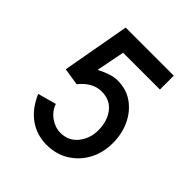

<svg xmlns="http://www.w3.org/2000/svg" viewBox="-155 -634 745 745"><g transform="rotate(45 217.0 -261.5)"><path d="M393 -179Q393 -229 373.5 -271Q354 -313 318.5 -338.5Q283 -364 234 -364Q215 -364 194 -357Q173 -350 150 -338L173 -455H375V-531H111L61 -252L132 -241Q171 -290 221 -290Q267 -290 292.5 -257Q318 -224 318 -174Q318 -129 291.5 -96Q265 -63 221 -63Q192 -63 165.5 -81.5Q139 -100 129 -130L53 -109Q78 -51 120 -21.5Q162 8 215 8Q268 8 308 -17Q348 -42 370.5 -84Q393 -126 393 -179Z"/></g></svg>

Font: Lisu Bosa Light
Style: Regular
Weight: 300
Designer: David Morse, Annie Olsen, Victor Gaultney, Frank Grießhammer (Latin)
Foundry: SIL International
Version: Version 2.000